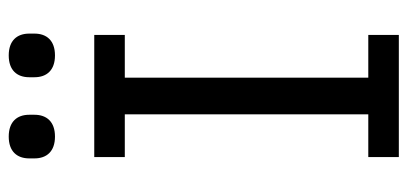

<svg xmlns="http://www.w3.org/2000/svg" viewBox="-267 -667 934 440"><g transform="rotate(-90 200.0 -447.0)"><path d="M107 -788C141 -788 157 -807 157 -835V-847C157 -875 141 -894 107 -894C73 -894 57 -875 57 -847V-835C57 -807 73 -788 107 -788ZM293 -788C327 -788 343 -807 343 -835V-847C343 -875 327 -894 293 -894C259 -894 243 -875 243 -847V-835C243 -807 259 -788 293 -788ZM340 0V-70H242V-628H340V-698H60V-628H158V-70H60V0Z"/></g></svg>

Font: IBM Plex Thai Looped
Style: Regular
Weight: 400
Designer: Mike Abbink, Paul van der Laan, Pieter van Rosmalen, Ben Mitchell, Mark Frömberg
Foundry: Bold Monday
Version: Version 1.0